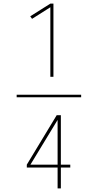

<svg xmlns="http://www.w3.org/2000/svg" viewBox="-20 -870 540 1060"><path d="M258 -446V-830L157 -766L147 -780L258 -850H275V-446ZM72 -333V-347H428V-333ZM298 170V55H128V39L293 -234H316V39H368V55H316V170ZM148 39H298V-208Z"/></svg>

Font: iosevka_custom_sans_ss08 Thin
Style: Regular
Weight: 100
Designer: Belleve Invis
Foundry: Belleve Invis
Version: Version 10.3.0; ttfautohint (v1.8.3)